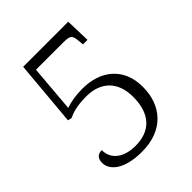

<svg xmlns="http://www.w3.org/2000/svg" viewBox="-202 -834 964 964"><g transform="rotate(-45 279.5 -352.0)"><path d="M246 10C395 10 479 -83 479 -218C479 -357 381 -426 260 -426C202 -426 165 -417 139 -408L160 -658H355C403 -658 411 -650 414 -610L417 -581H449L445 -714H125L94 -365L114 -360C144 -374 181 -385 244 -385C342 -385 409 -329 409 -217C409 -92 345 -34 243 -34C165 -34 108 -71 108 -139C80 -139 64 -124 64 -92C64 -43 116 10 246 10Z"/></g></svg>

Font: Noto Serif Light
Style: Regular
Weight: 300
Designer: Monotype Design Team
Foundry: Monotype Imaging Inc.
Version: Version 2.013